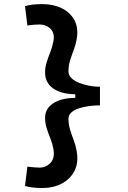

<svg xmlns="http://www.w3.org/2000/svg" viewBox="-20 -814 626 938"><path d="M187.5 104.5Q158.2 104.5 138.4 101.8Q118.7 99.1 102.1 94.7L113.8 0Q129.9 2 144.8 3.4Q159.7 4.9 172.4 4.9Q205.6 4.9 227.3 -19Q249 -43 240.7 -86.4Q236.3 -112.3 226.6 -136.5Q216.8 -160.6 208.5 -185.8Q200.2 -210.9 200.2 -238.3Q200.2 -282.7 239.3 -308.8Q278.3 -335 347.7 -335.9V-353.5Q278.3 -354.5 239.3 -382.3Q200.2 -410.2 200.2 -460Q200.2 -486.3 208.3 -511Q216.3 -535.6 226.1 -560.5Q235.8 -585.4 240.7 -611.8Q248.5 -651.4 227.1 -672.9Q205.6 -694.3 172.4 -694.3Q159.7 -694.3 144.8 -693.1Q129.9 -691.9 113.8 -689.5L102.1 -784.2Q118.7 -788.6 138.4 -791.3Q158.2 -793.9 187.5 -793.9Q240.7 -793.9 282 -773.7Q323.2 -753.4 343.8 -715.1Q364.3 -676.8 354.5 -622.1Q350.1 -595.7 340.3 -570.3Q330.6 -544.9 322.5 -519.3Q314.5 -493.7 314.5 -464.8Q314.5 -446.8 328.9 -432.6Q343.3 -418.5 366.7 -409.2Q390.1 -399.9 416.7 -395Q443.4 -390.1 468.3 -390.1V-299.3Q443.4 -299.3 416.3 -295.9Q389.2 -292.5 366 -284.9Q342.8 -277.3 328.6 -264.6Q314.5 -252 314.5 -233.4Q314.5 -206.1 322.5 -180.2Q330.6 -154.3 340.3 -128.7Q350.1 -103 354.5 -76.2Q364.7 -19.5 344 20.8Q323.2 61 282 82.8Q240.7 104.5 187.5 104.5Z"/></svg>

Font: Cascadia Code Medium
Style: Regular
Weight: 500
Monospace: yes
Designer: Aaron Bell
Foundry: Saja Typeworks
Version: Version 2407.024